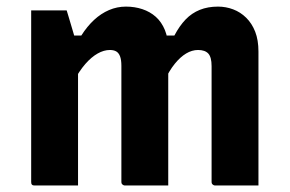

<svg xmlns="http://www.w3.org/2000/svg" viewBox="-20 -570 890 590"><path d="M774.2 0Q756.2 0 730.9 0Q705.6 0 681.6 0Q657.6 0 641.2 0Q638.2 0 635.7 -1.5Q633.2 -3 631.7 -5Q630.2 -7 630.2 -11Q630.2 -47.9 630.2 -85.2Q630.2 -122.5 630.2 -158.7Q630.2 -194.9 630.2 -230.7Q630.2 -266.5 630.2 -300.5Q630.2 -334.5 630.2 -366.8Q630.2 -394.3 620.1 -405.4Q609.9 -416.4 588.6 -416.4Q569.9 -416.4 551.9 -405.6Q533.9 -394.8 517 -373.9Q500 -352.9 485.1 -321L465 -460.9H515.9Q531.5 -490.5 550.4 -510.2Q569.3 -529.8 593.9 -539.7Q618.6 -549.7 649.8 -549.7Q674.3 -549.7 696.6 -541.2Q718.9 -532.8 736.5 -515.5Q754.2 -498.1 764.2 -472.5Q774.2 -446.8 774.2 -411.7Q774.2 -382.8 774.2 -347.1Q774.2 -311.4 774.2 -270.7Q774.2 -230 774.2 -186.8Q774.2 -143.6 774.2 -99.9Q774.2 -74.9 774.2 -49.9Q774.2 -25 774.2 0ZM497 0Q481.6 0 455 0Q428.4 0 403.2 0Q377.9 0 364 0Q361 0 358.5 -1.5Q356 -3 354.5 -5Q353 -7 353 -11Q353 -48 353 -85.3Q353 -122.6 353 -158.9Q353 -195.1 353 -231Q353 -266.8 353 -301Q353 -335.1 353 -367.7Q353 -386.4 348.8 -397.2Q344.6 -407.9 336.8 -412.2Q329.1 -416.4 317.7 -416.4Q299.2 -416.4 280.1 -405.6Q260.9 -394.8 242.2 -373.4Q223.5 -351.9 205.8 -319L181 -460.9H229.9Q247.8 -489.1 269.1 -508.8Q290.4 -528.5 315.1 -539.1Q339.8 -549.7 367.1 -549.7Q393.8 -549.7 417.4 -541.9Q441 -534.1 458.8 -518.3Q476.5 -502.5 486.8 -477.5Q497 -452.5 497 -417.9Q497 -398.3 497 -362.4Q497 -326.5 497 -274.2Q497 -221.9 497 -153.4Q497 -84.9 497 0ZM219.8 0Q206.2 0 188.8 0Q171.5 0 153.3 0Q135.1 0 117.8 0Q100.4 0 86.8 0Q83.8 0 81.8 -0.5Q79.8 -1 78.3 -2.5Q76.8 -4 76.3 -6Q75.8 -8 75.8 -11Q75.8 -82.6 75.8 -153.7Q75.8 -224.8 75.8 -296Q75.8 -367.2 75.8 -438Q75.8 -464.6 75.8 -489.7Q75.8 -514.9 75.8 -538Q86.8 -538 100.8 -538Q114.8 -538 130.4 -538Q146 -538 159.9 -538Q173.9 -538 184.9 -538Q184.9 -538 190.3 -520.3Q195.7 -502.6 202.4 -479.6Q209.1 -456.6 214.4 -438.8Q219.8 -421.1 219.8 -421.1Q219.8 -354.6 219.8 -284.6Q219.8 -214.6 219.8 -143.4Q219.8 -72.3 219.8 0Z"/></svg>

Font: Recursive Sans Linear Light
Style: Regular
Weight: 300
Version: Version 1.085